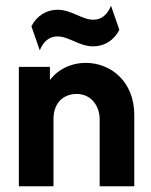

<svg xmlns="http://www.w3.org/2000/svg" viewBox="-20 -650 526 670"><path d="M118.8 -474.3C131.2 -504.9 151.4 -522.9 180.6 -522.9C220.8 -522.9 256.2 -488.2 305.6 -488.2C343.8 -488.2 377.8 -509 396.5 -545.8L367.4 -629.9C354.9 -599.3 334.7 -581.2 305.6 -581.2C265.3 -581.2 229.9 -616 180.6 -616C142.4 -616 108.3 -595.1 89.6 -558.3ZM45.8 0H166.7V-234.7C166.7 -295.1 205.6 -322.2 247.2 -322.2C298.6 -322.2 327.8 -279.9 327.8 -233.3V0H448.6V-249.3C448.6 -364.6 367.4 -430.6 279.2 -430.6C229.2 -430.6 184 -409.7 154.2 -370.8V-416.7H45.8Z"/></svg>

Font: Afacad
Style: Bold
Weight: 700
Designer: Kristian Moeller
Foundry: Dicotype
Version: Version 1.000